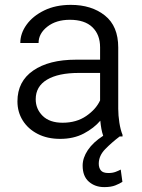

<svg xmlns="http://www.w3.org/2000/svg" viewBox="-20 -558 580 785"><path d="M480.5 185.5Q469.2 192.9 451.4 200Q433.6 207 406.2 207Q368.7 207 343.3 184.8Q317.9 162.6 317.9 119.1Q317.9 87.4 339.1 55.7Q360.4 23.9 401.9 -2.9Q397.5 -15.1 394.5 -31.2Q391.6 -47.4 390.1 -64.5Q364.3 -34.2 322.8 -12.2Q281.2 9.8 226.1 9.8Q173.3 9.8 134 -10.5Q94.7 -30.8 73 -65.4Q51.3 -100.1 51.3 -143.6Q51.3 -225.1 115.7 -269.5Q180.2 -314 290.5 -314H389.2V-364.7Q389.2 -416.5 357.7 -446.8Q326.2 -477.1 265.6 -477.1Q209.5 -477.1 173.6 -449Q137.7 -420.9 137.7 -382.3H63Q63 -421.4 88.6 -457Q114.3 -492.7 160.9 -515.4Q207.5 -538.1 269.5 -538.1Q354.5 -538.1 408.9 -494.6Q463.4 -451.2 463.4 -363.8V-113.3Q463.4 -86.4 468 -56.6Q472.7 -26.9 481 -6.8V0H469.2Q437 24.4 410.4 51.5Q383.8 78.6 383.8 111.3Q383.8 127.9 392.3 138.7Q400.9 149.4 423.3 149.4Q440.4 149.4 453.1 144.5Q465.8 139.6 473.6 135.3ZM235.8 -56.2Q292.5 -56.2 332.5 -83.7Q372.6 -111.3 389.2 -147.5V-259.8H301.8Q218.3 -259.8 172.1 -232.2Q126 -204.6 126 -152.3Q126 -112.3 154.5 -84.2Q183.1 -56.2 235.8 -56.2Z"/></svg>

Font: Vazirmatn UI FD Light
Style: Regular
Weight: 300
Designer: Saber Rastikerdar
Foundry: Saber Rastikerdar
Version: Version 33.003